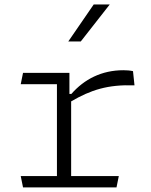

<svg xmlns="http://www.w3.org/2000/svg" viewBox="-20 -818 660 838"><path d="M283 -500H80.5L70.5 -450.5H228.5V-49.5H70.5L80.5 0H488.5L498.5 -49.5H290.5V-375.5C376.5 -425.5 450 -449.5 567 -445.5L560.5 -507.5C546.5 -510.5 533 -511.5 518.5 -511.5C423.5 -511.5 347.5 -472 291.5 -408H283ZM278 -637 389 -798.5H459L332.5 -637Z"/></svg>

Font: Monaspace Argon ExtraLight
Style: Regular
Weight: 200
Designer: Riley Cran & the Lettermatic Team
Foundry: Lettermatic
Version: Version 1.000 (Monaspace Argon)